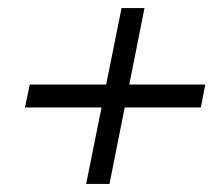

<svg xmlns="http://www.w3.org/2000/svg" viewBox="-20 -520 557 477"><path d="M194 -63 282 -500H339L252 -63ZM42 -253 54 -310H490L479 -253Z"/></svg>

Font: Piazzolla 24pt
Style: Italic
Weight: 400
Italic angle: -11.3°
Designer: Juan Pablo del Peral
Foundry: Huerta Tipografica
Version: Version 2.005